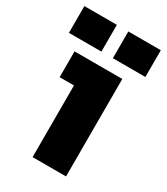

<svg xmlns="http://www.w3.org/2000/svg" viewBox="-208 -790 756 870"><g transform="rotate(30 170.0 -355.0)"><path d="M-30 -710H140V-570H-30ZM200 -710H370V-570H200ZM284 -510V0H109V-375H34V-510Z"/></g></svg>

Font: Russo One
Style: Regular
Weight: 400
Designer: Jovanny lemonad
Foundry: Jovanny Lemonad
Version: Version 1.001